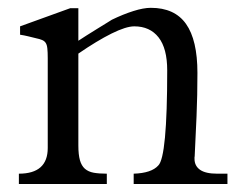

<svg xmlns="http://www.w3.org/2000/svg" viewBox="-20 -461 603 481"><path d="M549.8 0H314.9V-25.9Q359.4 -27.3 376.5 -46.4Q398.9 -67.9 398.9 -284.7Q398.9 -339.8 377.2 -367.4Q355.5 -395 316.4 -395Q295.9 -395 259.5 -377Q223.1 -358.9 176.3 -326.7V-96.7Q176.3 -73.7 180.2 -59.8Q184.1 -45.9 192.6 -38.3Q201.2 -30.8 214.6 -28.3Q228 -25.9 247.6 -25.9V0H27.3V-25.9Q99.6 -25.9 99.6 -90.3V-315.4Q99.6 -330.6 98.6 -339.6Q97.7 -348.6 94.5 -353.5Q91.3 -358.4 85.4 -360.8Q79.6 -363.3 70.3 -365.2Q60.5 -367.7 50.3 -370.1Q40 -372.6 30.3 -374V-395L155.8 -440.4H176.3V-358.9Q183.6 -363.8 197 -372.3Q210.4 -380.9 224.1 -389.2Q237.8 -397.5 248.3 -404.1Q258.8 -410.6 260.3 -411.6Q288.6 -425.3 314 -433.3Q339.4 -441.4 357.9 -441.4Q417.5 -441.4 446 -401.1Q474.6 -360.8 474.6 -278.3Q474.6 -222.2 472.4 -170.4Q470.2 -118.7 467.8 -71.3V-69.8Q467.8 -68.8 467.5 -68.4Q467.3 -67.9 467.3 -67.4V-63Q467.3 -45.4 481.2 -35.6Q495.1 -25.9 523.9 -25.9H549.8Z"/></svg>

Font: XB Niloofar
Style: Regular
Weight: 400
Designer: Behnam
Foundry: Irmug
Version: Version 7.201 2008